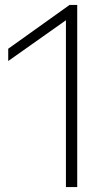

<svg xmlns="http://www.w3.org/2000/svg" viewBox="-20 -762 445 782"><path d="M248.5 0V-679.5L13.5 -513.5V-563.5L263.5 -742H294.5V0Z"/></svg>

Font: Encode Sans Expanded ExtraLight
Style: Regular
Weight: 200
Width: 7
Designer: Multiple Designers
Foundry: Impallari Type
Version: Version 3.000; ttfautohint (v1.8.3) -l 8 -r 50 -G 200 -x 14 